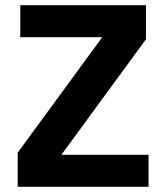

<svg xmlns="http://www.w3.org/2000/svg" viewBox="-20 -718 640 738"><path d="M551 0H48V-131L373 -575H58V-698H541V-567L216 -123H551Z"/></svg>

Font: iA Writer Duo S
Style: Bold
Weight: 700
Designer: Mike Abbink, Paul van der Laan, Pieter van Rosmalen, Oliver Reichenstein
Foundry: Bold Monday and Information Architects Inc.
Version: Version 2.000